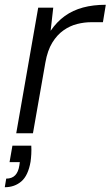

<svg xmlns="http://www.w3.org/2000/svg" viewBox="-40 -558 463 804"><path d="M28 0 120 -526H183L172 -429Q198 -467 231.5 -491Q265 -515 307.5 -526.5Q350 -538 403 -538L391 -465H341Q313 -465 283 -457.5Q253 -450 226 -431Q199 -412 179 -379.5Q159 -347 150 -296L98 0ZM-20 226 -14 190Q10 190 23.5 176Q37 162 41 135L43 121H0L12 52H91Q92 70 91 87.5Q90 105 88 119Q78 177 49.5 201.5Q21 226 -20 226Z"/></svg>

Font: DM Sans 9pt Light
Style: Italic
Weight: 300
Italic angle: -10°
Version: Version 4.004;gftools[0.9.30]